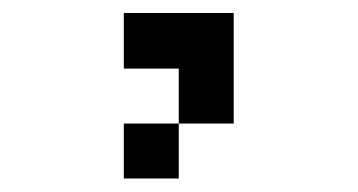

<svg xmlns="http://www.w3.org/2000/svg" viewBox="-20 -796 540 290"><path d="M167 -692.4V-776.4H333V-609.4H250V-692.4ZM167 -526.4V-609.4H250V-526.4Z"/></svg>

Font: KH Dot Kodenmachou 12
Style: Regular
Weight: 400
Designer: Original version for X68000 by Keitarou Hiraki (http://hp.vector.co.jp/authors/VA000874/) / TrueType conversion by Homem
Version: Version 1.00.20150527